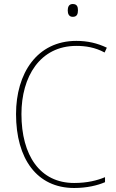

<svg xmlns="http://www.w3.org/2000/svg" viewBox="-20 -928 581 958"><path d="M343 -908C323 -908 318 -892 318 -876C318 -859 324 -844 343 -844C364 -844 369 -858 369 -877C369 -893 365 -908 343 -908ZM361 -699C406 -699 454 -692 502 -666L513 -690C465 -713 416 -724 361 -724C164 -724 60 -561 60 -359C60 -136 164 10 350 10C414 10 467 -3 504 -19V-44C466 -28 416 -15 350 -15C179 -15 87 -153 87 -359C87 -545 179 -699 361 -699Z"/></svg>

Font: Noto Sans Malayalam SemiCondensed Thin
Style: Regular
Weight: 100
Width: 4
Designer: Jelle Bosma - Monotype Design Team
Foundry: Monotype Imaging Inc.
Version: Version 2.104